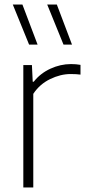

<svg xmlns="http://www.w3.org/2000/svg" viewBox="-20 -828 382 848"><path d="M83 -540.5H121L124.5 -467H129Q158 -504 202.5 -524.5Q247 -545 293.5 -545Q316.5 -545 335.5 -541.5V-498.5Q318 -501 292 -501Q247 -501 201 -478.5Q155 -456 127 -413.5V0H83ZM108.5 -631 36.5 -808H79L146 -631ZM260.5 -631 188.5 -808H231L298 -631Z"/></svg>

Font: Encode Sans ExtraLight
Style: Regular
Weight: 275
Designer: Multiple Designers
Foundry: Impallari Type
Version: Version 2.000